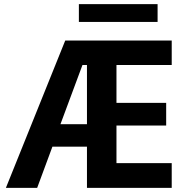

<svg xmlns="http://www.w3.org/2000/svg" viewBox="-20 -904 885 924"><path d="M738.4 -884.1H359.6V-798.6H738.4ZM398.5 -591.1V-306.2H270.9L376.8 -591.1ZM294 -709.1 8.4 0H158.9L232.3 -198.3H398.5V0H806.4V-118.9H540.5V-299.8H779.7V-409H540.5V-591.1H806.4V-709.1Z"/></svg>

Font: Estedad VF
Style: Regular
Weight: 100
Designer: Amin Abedi
Version: Version 7.3